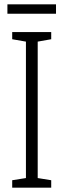

<svg xmlns="http://www.w3.org/2000/svg" viewBox="-20 -861 291 881"><path d="M237 -841H14V-798H237ZM215 0V-34L153 -44V-670L215 -681V-714H36V-681L99 -670V-44L36 -34V0Z"/></svg>

Font: Noto Sans Devanagari UI ExtraCondensed Light
Style: Regular
Weight: 300
Width: 2
Designer: Jelle Bosma - Monotype Design Team
Foundry: Monotype Imaging Inc.
Version: Version 2.004